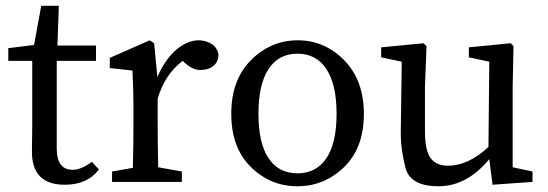

<svg xmlns="http://www.w3.org/2000/svg" viewBox="-20 -631 1901 666"><path d="M91.8 -419.9H8.8V-463.9L98.1 -475.1L123 -610.8H184.1L179.2 -473.1H313V-419.9H176.8V-116.2Q176.8 -42 231.9 -42Q261.7 -42 298.8 -69.8L323.2 -43Q282.7 9.8 205.1 9.8Q90.8 9.8 90.8 -104L91.8 -189Z M526.9 -210Q526.9 -127 528.8 -50.8L610.8 -36.1V0H368.7V-36.1L440.9 -48.8Q442.9 -125 442.9 -210V-261.2Q442.9 -315.4 439.5 -386.2L360.8 -395V-430.2L499.5 -491.2L514.6 -481L525.9 -363.8Q551.8 -423.8 590.3 -457.5Q628.9 -491.2 669.9 -491.2Q691.9 -491.2 712.4 -479.5Q732.9 -467.8 737.8 -441.9Q737.8 -417 720.7 -402.6Q703.6 -388.2 674.3 -388.2Q645 -388.2 613.8 -419.9Q552.7 -374.5 526.9 -289.1Z M1011.2 15.1Q918 15.1 850.1 -51.8Q782.2 -118.7 782.2 -236.3Q782.2 -354 850.8 -422.6Q919.4 -491.2 1012.7 -491.2Q1106 -491.2 1174.1 -421.9Q1242.2 -352.5 1242.2 -235.4Q1242.2 -118.2 1173.6 -51.5Q1105 15.1 1011.2 15.1ZM1112.3 -391.4Q1077.1 -444.8 1011.7 -444.8Q946.3 -444.8 911.4 -391.4Q876.5 -337.9 876.5 -236.3Q876.5 -134.8 911.4 -82.3Q946.3 -29.8 1011.7 -29.8Q1077.1 -29.8 1112.3 -82.3Q1147.5 -134.8 1147.5 -236.3Q1147.5 -337.9 1112.3 -391.4Z M1454.1 -175.8Q1454.1 -108.9 1473.6 -82.5Q1493.2 -56.2 1534.2 -56.2Q1604 -56.2 1674.3 -121.1L1677.2 -417L1606.4 -432.1V-466.8L1751.5 -481L1761.2 -471.2L1758.3 -331.1V-50.8L1827.1 -36.1V0L1688.5 9.8L1677.2 -79.1Q1599.6 15.1 1501 15.1Q1402.3 15.1 1386.2 -50Q1370.1 -115.2 1370.1 -165L1373.5 -417L1302.2 -432.1V-466.8L1449.2 -481L1459.5 -471.2L1454.1 -331.1Z"/></svg>

Font: SourceSerifPro-Regular
Style: Regular
Weight: 400
Designer: Frank Grießhammer
Foundry: Adobe Systems Incorporated
Version: Version 1.014;PS Version 1.0;hotconv 1.0.73;makeotf.lib2.5.5